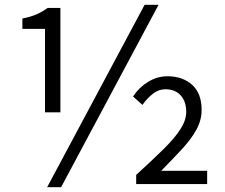

<svg xmlns="http://www.w3.org/2000/svg" viewBox="-20 -765 935 798"><path d="M167 -298V-645H73V-688Q108 -695 132 -705.5Q156 -716 178 -732H231V-298ZM176 13 581 -745H639L234 13ZM546 0V-38Q615 -101 661 -146.5Q707 -192 730.5 -229Q754 -266 754 -300Q754 -343 731 -368.5Q708 -394 667 -394Q639 -394 615 -375Q591 -356 572 -329L533 -364Q557 -401 595 -424.5Q633 -448 676 -448Q739 -448 778.5 -412.5Q818 -377 818 -308Q818 -266 796.5 -226.5Q775 -187 737 -146Q699 -105 650 -55H841V0Z"/></svg>

Font: Source Han Sans SC Normal
Style: Regular
Weight: 350
Designer: Ryoko NISHIZUKA 西塚涼子 (kana, bopomofo & ideographs); Paul D. Hunt (Latin, Greek & Cyrillic); Sandoll Communications 산돌커뮤니
Foundry: Adobe
Version: Version 2.004;hotconv 1.0.118;makeotfexe 2.5.65603